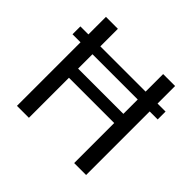

<svg xmlns="http://www.w3.org/2000/svg" viewBox="-169 -884 1068 1068"><g transform="rotate(45 365.5 -350.0)"><path d="M93 0V-500H30V-562H93V-700H187V-562H543V-700H637V-562H700V-500H637V0H543V-315H187V0ZM187 -387H543V-500H187Z"/></g></svg>

Font: Hedvig Letters Sans
Style: Regular
Weight: 400
Designer: Alexander Örn & Tor Weibull
Foundry: Kanon Foundry
Version: Version 1.000; ttfautohint (v1.8.4.7-5d5b)